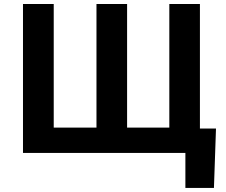

<svg xmlns="http://www.w3.org/2000/svg" viewBox="-20 -747 1105 938"><path d="M1035.2 -119H956.7V-727.3H807.2V-123.6H600.9V-727.3H451.3V-123.6H242.5V-727.3H92.3V0H885.7V171.2H1025.2Z"/></svg>

Font: Magic Ui Pro
Style: Bold
Weight: 700
Designer: Stefan Endress, Andreas Faust
Version: Version 1.000;FEAKit 1.0